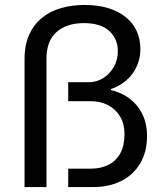

<svg xmlns="http://www.w3.org/2000/svg" viewBox="-20 -755 659 775"><path d="M79.1 0V-516.1Q79.1 -574.8 98.4 -616.3Q117.7 -657.8 150.8 -684.1Q183.8 -710.5 227.5 -722.7Q271.2 -735 319.9 -735Q375.5 -735 417.6 -722Q459.6 -709 488.5 -685.2Q517.4 -661.5 532 -629.1Q546.6 -596.8 546.6 -558.2Q546.6 -500.7 514.4 -457.3Q482.2 -413.9 427.6 -395.5V-391.5Q495.5 -375.3 534.4 -326.4Q573.4 -277.6 573.4 -206.5Q573.4 -141.1 545.5 -94.8Q517.5 -48.5 468.7 -24.2Q419.8 0 356.9 0H255.3V-74.3H347.2Q387.7 -74.3 418.1 -89.8Q448.6 -105.4 465.6 -136.2Q482.5 -167 482.5 -212.7Q482.5 -255.3 464.6 -284.9Q446.8 -314.6 416 -330.6Q385.2 -346.5 346.5 -346.5H255.3V-423.1H336.9Q370.5 -423.1 396.9 -439.9Q423.4 -456.6 439.5 -484.9Q455.7 -513.1 455.7 -548Q455.7 -598.4 420.8 -630.1Q385.9 -661.7 319.2 -661.7Q248.9 -661.7 208.3 -625.8Q167.6 -589.8 167.6 -518.5V0Z"/></svg>

Font: Archivo Variable SemiBold
Style: Regular
Weight: 600
Designer: Hector Gatti
Foundry: Omnibus-Type
Version: Version 2.001